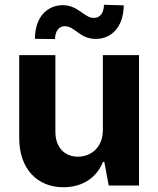

<svg xmlns="http://www.w3.org/2000/svg" viewBox="-20 -776 662 803"><path d="M410.2 -232.2C410.2 -159.1 360.4 -120.7 306.1 -120.7C248.9 -120.7 211.6 -160.9 211.6 -225.1V-545.5H60.4V-198.2C60.4 -70.7 135.3 7.1 245 7.1C327.1 7.1 386 -35.2 410.5 -99.1H416.2L434.7 0H561.4V-545.5H410.2ZM126.1 -613.6 210.2 -612.6C210.2 -645.6 226.6 -666.5 251.1 -666.5C294.4 -666.5 311.4 -612.9 382.1 -613.3C446.4 -613.6 496.8 -663.7 497.5 -753.6L414.8 -756C414.4 -723.4 399.9 -701.3 372.5 -701C332 -701 307.2 -754.6 241.5 -754.3C176.8 -753.9 126.1 -703.8 126.1 -613.6Z"/></svg>

Font: GiG Sans
Style: Bold
Weight: 700
Designer: Andreas Faust
Version: Version 1.100;FEAKit 1.0